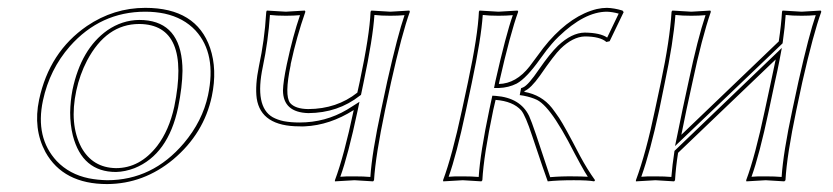

<svg xmlns="http://www.w3.org/2000/svg" viewBox="-20 -459 2122 489"><path d="M334.5 -397.9Q251 -397.9 201.7 -304.7Q183.1 -269 174.3 -228Q156.2 -143.1 187 -84Q215.8 -31.7 275.4 -30.8Q336.4 -30.8 380.4 -87.4Q410.6 -127 423.8 -187Q466.8 -397 334.5 -397.9ZM79.6 -205.1Q105.5 -326.7 201.2 -392.6Q269.5 -439 350.1 -439Q480 -439 515.1 -336.9Q533.7 -281.7 519.5 -213.9Q499.5 -119.1 421.4 -53.2Q346.2 9.3 252.9 9.8Q141.1 9.8 95.7 -71.8Q64 -130.9 79.6 -205.1ZM334.5 -408.2Q432.1 -408.2 443.4 -305.2Q444.8 -292 444.8 -278.8Q444.3 -237.8 433.6 -185.1Q408.2 -65.4 322.8 -30.8Q298.3 -21.5 275.4 -21Q189.5 -21 165.5 -113.8Q158.7 -141.6 158.7 -172.4Q159.2 -202.1 164.6 -230Q186.5 -334.5 253.4 -381.8Q291 -407.7 334.5 -408.2ZM89.4 -203.1Q69.3 -108.4 124.5 -48.8Q156.7 -15.1 206.1 -4.9Q228.5 -0.5 252.9 0Q368.2 0 448.2 -94.2Q495.6 -150.4 509.8 -216.3Q532.2 -321.8 478 -381.3Q447.8 -413.6 399.4 -424.3Q376 -429.2 350.1 -429.2Q235.8 -429.2 157.7 -340.8Q106.4 -282.2 89.4 -203.1Z M639.6 -291Q653.8 -356.9 657.7 -423.3Q657.7 -426.8 658.2 -429.2L659.7 -432.1Q661.6 -432.1 708 -429.2L756.3 -432.1L757.8 -429.2Q735.4 -365.2 721.2 -299.3Q720.2 -295.9 720.2 -293Q704.1 -216.3 718.8 -196.8Q731.9 -181.6 765.1 -181.2Q837.9 -181.6 890.1 -223.1L896 -250Q921.4 -369.6 923.8 -429.2L925.8 -432.1Q927.7 -432.1 974.1 -429.2L1022.5 -432.1L1023.9 -429.2Q1003.9 -374.5 976.1 -250L960.9 -179.2Q936.5 -63 932.6 0L930.2 2.9Q928.2 2.9 882.8 0L833 2.9V0Q856 -61 880.9 -178.7Q819.8 -140.1 756.3 -137.2Q749.5 -136.7 742.7 -137.2Q644.5 -137.2 633.8 -208.5Q629.4 -241.7 639.6 -291ZM649.4 -289.1Q627.9 -187.5 674.3 -160.6Q686.5 -153.8 702.6 -150.4Q720.7 -147 742.7 -147Q808.6 -147 863.8 -179.7Q869.6 -183.1 875.5 -187L895.5 -199.7L890.6 -176.3Q866.7 -64 846.7 -8.8Q863.8 -10.3 882.8 -9.8Q906.7 -9.8 923.3 -8.3Q927.2 -69.8 951.2 -181.2L966.3 -252Q993.2 -371.1 1010.3 -420.4Q994.1 -418.9 974.1 -418.9Q950.2 -418.9 933.6 -420.9Q929.7 -361.3 905.8 -248L899.4 -217.3L896.5 -215.3Q840.8 -171.4 765.1 -170.9Q701.2 -172.9 700.7 -228.5Q701.2 -251 710.4 -294.9Q726.1 -368.2 744.1 -420.4Q728 -418.9 708 -418.9Q684.1 -418.9 667.5 -420.9Q663.1 -354.5 649.4 -289.1Z M1171.9 -250Q1197.3 -369.6 1199.7 -429.2L1201.2 -432.1Q1203.1 -432.1 1249.5 -429.2Q1249.5 -429.2 1298.3 -432.1L1299.8 -429.2Q1279.8 -374.5 1251.5 -250L1250.5 -245.1Q1294.4 -246.1 1328.6 -289.6Q1334.5 -296.9 1345.7 -312.5Q1365.7 -340.3 1377.9 -354Q1436.5 -420.4 1500 -436Q1513.7 -439 1525.9 -439Q1544.4 -438.5 1565.4 -432.1L1568.4 -428.2L1532.7 -354L1524.4 -352.1Q1508.3 -366.2 1469.2 -366.2Q1439 -365.2 1407.7 -335Q1391.6 -319.3 1355 -266.1Q1332 -233.9 1315.9 -227.1L1315.4 -225.1Q1359.4 -217.3 1385.7 -184.1Q1393.6 -173.8 1404.3 -158.2Q1418.5 -136.7 1457.5 -61.5Q1475.6 -27.8 1495.6 0L1493.2 2.9Q1478.5 0 1441.4 0Q1401.4 0 1375 2.9Q1367.7 -16.1 1335.4 -112.8Q1318.4 -164.6 1307.6 -177.7Q1286.6 -201.2 1242.2 -204.6L1236.3 -179.2Q1211.9 -63 1208.5 0L1206.1 2.9Q1204.1 2.9 1158.7 0L1108.9 2.9L1108.4 0Q1131.3 -61 1156.7 -179.2ZM1181.6 -248 1166.5 -176.8Q1142.6 -64.5 1122.6 -8.8Q1139.6 -10.3 1158.7 -9.8Q1182.6 -9.8 1199.2 -8.3Q1203.1 -69.8 1226.6 -181.2L1233.9 -215.3L1242.7 -214.8Q1305.2 -210 1327.6 -163.6Q1333 -151.9 1345.2 -116.2Q1378.4 -16.1 1379.6 -12.9Q1380.9 -9.8 1381.3 -7.8Q1410.2 -10.3 1441.4 -9.8Q1459.5 -9.8 1477.1 -8.8Q1464.8 -26.9 1426.8 -100.1Q1411.6 -128.4 1396 -152.3Q1368.7 -193.8 1347.7 -204.6Q1333.5 -211.4 1313.5 -215.3L1303.7 -216.8L1307.1 -234.4L1312 -236.3Q1325.2 -241.7 1353 -282.7Q1380.4 -322.3 1400.9 -342.3Q1436 -375.5 1469.2 -376Q1508.8 -375.5 1526.4 -363.3L1555.7 -424.3Q1540 -428.7 1525.9 -429.2Q1468.8 -429.2 1402.8 -365.7Q1393.1 -356.4 1385.3 -347.2Q1374 -334.5 1355.5 -308.6Q1320.8 -259.8 1295.9 -246.1Q1275.4 -235.8 1251 -234.9H1238.3L1241.7 -252Q1268.6 -371.1 1286.1 -420.4Q1270 -418.9 1249.5 -418.9Q1225.6 -418.9 1209.5 -420.9Q1205.6 -361.3 1181.6 -248Z M1743.7 -250 1728.5 -180.2Q1720.2 -140.6 1715.3 -115.7L1963.4 -353.5Q1969.7 -395.5 1971.7 -429.2L1973.1 -432.1Q1975.1 -432.1 2021.5 -429.2Q2021.5 -429.2 2070.3 -432.1L2071.8 -429.2Q2051.8 -374.5 2023.4 -250L2008.3 -179.2Q1983.9 -63 1980.5 0L1977.5 2.9Q1975.6 2.9 1930.2 0Q1930.2 0 1880.9 2.9L1880.4 0Q1903.3 -61 1928.2 -179.2L1943.4 -250Q1950.7 -285.2 1955.6 -307.6L1707 -69.8Q1701.2 -33.2 1699.2 0L1696.8 2.9Q1694.8 2.9 1649.4 0Q1649.4 0 1599.6 2.9V0Q1625.5 -69.8 1648.4 -180.2L1663.1 -249Q1686 -356.9 1690.4 -429.2L1692.4 -432.1Q1694.3 -432.1 1740.7 -429.2Q1740.7 -429.2 1789.1 -432.1L1790.5 -429.2Q1767.6 -362.8 1743.7 -250ZM1733.9 -252Q1756.8 -360.4 1776.9 -420.4Q1759.8 -418.9 1740.7 -418.9Q1716.8 -418.9 1700.2 -420.9Q1694.8 -350.1 1672.9 -247.1L1658.7 -177.7Q1636.2 -73.2 1613.3 -8.8Q1629.9 -10.3 1649.4 -9.8Q1673.3 -9.8 1689.9 -8.3Q1692.4 -39.6 1697.3 -70.8L1697.8 -74.7L1971.2 -336.9L1965.3 -305.7Q1960.9 -282.2 1953.1 -248L1938 -176.8Q1914.1 -64.5 1894 -8.8Q1911.1 -10.3 1930.2 -9.8Q1954.1 -9.8 1970.7 -8.3Q1974.6 -69.8 1998.5 -181.2L2013.7 -252Q2040.5 -371.1 2057.6 -420.4Q2041.5 -418.9 2021.5 -418.9Q1997.6 -418.9 1981 -420.9Q1979 -389.2 1973.6 -352.1L1973.1 -348.6L1699.2 -86.9L1705.6 -117.7Q1710.9 -143.6 1718.8 -182.1Z"/></svg>

Font: Linux Biolinum Outline O
Style: Italic
Weight: 400
Italic angle: -12°
Designer: Philipp H. Poll
Foundry: Philipp H. Poll
Version: Version 0.6.2